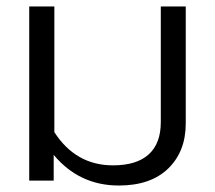

<svg xmlns="http://www.w3.org/2000/svg" viewBox="-20 -555 661 590"><path d="M345.2 15.1Q223.6 15.1 145 -79.1V0H69.8V-535.2H147V-148.9Q212.9 -46.9 327.1 -46.9Q399.9 -46.9 437 -80.6Q474.1 -114.3 474.1 -179.2V-535.2H550.8V-175.8Q550.8 -89.4 496.8 -37.1Q442.9 15.1 345.2 15.1Z"/></svg>

Font: Prompt Light
Style: Regular
Weight: 300
Designer: Katatrad Team
Foundry: CadsonDemak
Version: Version 1.000;PS 001.000;hotconv 1.0.88;makeotf.lib2.5.64775